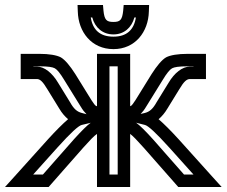

<svg xmlns="http://www.w3.org/2000/svg" viewBox="-127 -725 909 770"><path d="M262 -299C259 -300 258 -300 257 -301C254 -303 249 -309 240 -323L175 -428C154 -461 134 -485 117 -495C100 -504 69 -509 32 -509H-19H-44V-484V-433V-408H-19H21C33 -408 44 -399 63 -367L111 -289C121 -272 133 -258 146 -247C124 -228 97 -201 66 -167L-69 -17L-107 25H-51H57H68L75 17L207 -133C233 -162 250 -180 262 -188V0V25H287H370H395V0V-188C406 -180 423 -162 449 -133L581 17L588 25H600H706H762L724 -17L589 -167C558 -201 531 -228 509 -247C522 -258 534 -272 544 -289L592 -367C611 -399 622 -408 635 -408H674H699V-433V-484V-509H674H625C587 -509 556 -504 539 -495C522 -485 502 -461 481 -428L416 -323C407 -309 402 -303 399 -301C398 -300 397 -300 395 -299V-484V-509H370H287H262V-484V-299ZM220 -267 201 -272C182 -277 169 -288 154 -315L106 -393C83 -432 51 -458 21 -458H7V-459H32C66 -459 84 -456 93 -451C102 -446 114 -432 132 -402L197 -297C204 -285 212 -275 220 -267ZM239 -233C238 -233 237 -232 236 -232C222 -222 199 -199 170 -167L45 -25H6L103 -133C157 -193 188 -221 201 -224L239 -233ZM418 -233 454 -224C467 -221 498 -193 552 -133L649 -25H611L486 -167C457 -199 434 -222 420 -232C419 -232 418 -233 418 -233ZM437 -268C444 -275 452 -285 459 -297L524 -402C542 -432 554 -446 563 -451C572 -456 590 -459 625 -459H649V-458H635C604 -458 572 -432 549 -393L501 -315C486 -288 473 -277 454 -272L437 -268ZM312 -273V-459H345V-273V-249V-248V-224V-25H312V-224V-248V-249V-273ZM446 -705H392H369L367 -682C363 -645 355 -637 328 -637C300 -637 292 -645 288 -682L286 -705H264H210H184L185 -679C187 -597 240 -528 328 -528C415 -528 468 -597 470 -679L471 -705H446ZM418 -655C410 -605 381 -578 328 -578C274 -578 245 -605 237 -655H243C254 -614 285 -587 328 -587C370 -587 401 -614 412 -655H418Z"/></svg>

Font: Gamestation DisplayOutline
Style: Regular
Weight: 400
Designer: Jonas Hecksher
Foundry: Jonas Hecksher, Playtypeª, e-types AS
Version: Version 1.003